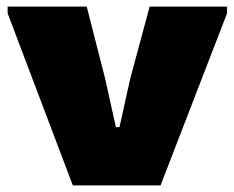

<svg xmlns="http://www.w3.org/2000/svg" viewBox="-20 -560 707 580"><path d="M3 -520V-540H242L298 -321L330 -176H341L373 -321L432 -540H666V-520L465 0H200Z"/></svg>

Font: Plata Sans Black
Style: Regular
Weight: 900
Designer: Pablo Impallari, Andres Torresi, & Cristiano Sobral
Foundry: Pablo Impallari, Andres Torresi, & Cristiano Sobral
Version: Version 1.00;December 28, 2019;FontCreator 12.0.0.2547 64-bi